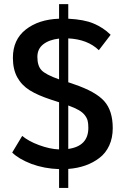

<svg xmlns="http://www.w3.org/2000/svg" viewBox="-20 -815 637 938"><path d="M268.6 -626.5Q220.2 -621.1 191.4 -598.6Q162.6 -576.2 162.6 -537.1Q162.6 -493.7 182.6 -472.2Q202.6 -450.7 268.6 -427.2ZM313.5 -723.6Q391.1 -719.7 437 -700.2Q484.9 -680.2 520.5 -645L462.9 -569.8Q407.7 -623 313.5 -627.4V-413.1Q316.4 -412.1 320.3 -410.9Q324.2 -409.7 328.4 -408.2Q332.5 -406.7 335.9 -405.5Q339.4 -404.3 340.8 -403.8Q448.7 -367.2 489.7 -320.3Q530.8 -273.9 530.8 -189Q530.8 -141.6 513.7 -104.2Q496.6 -66.9 465.8 -43.5Q404.8 3.4 313.5 10.3V103H268.6V11.2Q196.3 8.8 133.8 -14.2Q70.8 -38.6 39.6 -69.8L88.4 -150.9Q103.5 -138.7 123.5 -127.4Q143.6 -116.2 169.9 -106.4Q196.3 -96.7 220.7 -91.3Q245.1 -85.9 268.6 -85V-315.4L229.5 -328.1Q196.8 -338.9 170.7 -350.3Q144.5 -361.8 125 -374Q85.4 -398.9 64.2 -437.7Q43 -476.6 43 -532.7Q43 -621.1 105.5 -670.4Q168.9 -720.2 268.6 -723.6V-794.9H313.5ZM313.5 -87.4Q411.6 -101.1 411.6 -190.4Q411.6 -211.4 408.2 -225.1Q404.8 -238.8 394.5 -252Q384.3 -265.6 365 -276.9Q345.7 -288.1 313.5 -299.8Z"/></svg>

Font: Ride Light
Style: Bold
Weight: 600
Version: Version 3.000